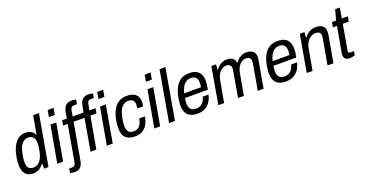

<svg xmlns="http://www.w3.org/2000/svg" viewBox="-36 -1561 4933 2575"><g transform="rotate(-20 2431.0 -274.0)"><path d="M181 12Q133 12 99.5 -7Q66 -26 48.5 -65Q31 -104 31 -162Q31 -185 32.5 -211Q34 -237 39 -265Q50 -330 69.5 -380.5Q89 -431 117 -466Q145 -501 180 -519.5Q215 -538 258 -538Q290 -538 315.5 -530Q341 -522 360.5 -505.5Q380 -489 390 -462H396L442 -723H525L398 0H333L336 -72H330Q302 -33 264.5 -10.5Q227 12 181 12ZM206 -62Q246 -62 276 -83Q306 -104 326 -143.5Q346 -183 357 -239Q362 -266 365 -285.5Q368 -305 369 -320.5Q370 -336 370 -349Q370 -392 358 -417Q346 -442 325.5 -453Q305 -464 278 -464Q240 -464 211 -445Q182 -426 162.5 -387.5Q143 -349 132 -289Q126 -260 122.5 -238Q119 -216 118 -199.5Q117 -183 117 -169Q117 -113 139.5 -87.5Q162 -62 206 -62Z M632 -627 649 -723H733L716 -627ZM524 0 617 -526H700L607 0Z M703 184Q692 184 680.5 183Q669 182 658.5 179.5Q648 177 641 174L651 114H696Q718 114 730 101.5Q742 89 746 67L838 -455H772L784 -526H851L866 -612Q873 -646 886 -673Q899 -700 925 -716Q951 -732 995 -732Q1005 -732 1016.5 -730.5Q1028 -729 1038.5 -727Q1049 -725 1056 -721L1045 -661H1000Q978 -661 966 -649Q954 -637 950 -614L935 -526H1090L1106 -612Q1112 -646 1125.5 -673Q1139 -700 1164.5 -716Q1190 -732 1234 -732Q1245 -732 1256.5 -730.5Q1268 -729 1278.5 -727Q1289 -725 1296 -721L1285 -661H1240Q1218 -661 1206 -649Q1194 -637 1190 -614L1174 -526H1261L1249 -455H1162L1081 0H998L1078 -455H922L830 66Q824 100 810.5 127Q797 154 772 169Q747 184 703 184ZM1340 -627 1357 -723H1441L1424 -627ZM1231 0 1324 -526H1408L1315 0Z M1634 12Q1576 12 1535.5 -7Q1495 -26 1475 -66.5Q1455 -107 1455 -170Q1455 -197 1457.5 -225.5Q1460 -254 1466 -283Q1477 -342 1497 -389Q1517 -436 1547 -469.5Q1577 -503 1616.5 -520.5Q1656 -538 1707 -538Q1764 -538 1801.5 -521.5Q1839 -505 1857.5 -472.5Q1876 -440 1876 -393Q1876 -379 1874.5 -363Q1873 -347 1869 -330H1786Q1788 -344 1789.5 -358Q1791 -372 1791 -383Q1791 -412 1782.5 -430.5Q1774 -449 1755 -458.5Q1736 -468 1706 -468Q1669 -468 1639 -448.5Q1609 -429 1588 -389.5Q1567 -350 1555 -288Q1549 -260 1546 -238.5Q1543 -217 1542 -201Q1541 -185 1541 -171Q1541 -133 1551.5 -108Q1562 -83 1583 -71Q1604 -59 1635 -59Q1673 -59 1699 -75Q1725 -91 1741 -122Q1757 -153 1765 -196H1846Q1836 -135 1810 -88Q1784 -41 1741 -14.5Q1698 12 1634 12Z M2017 -627 2034 -723H2118L2101 -627ZM1909 0 2002 -526H2085L1992 0Z M2119 0 2246 -723H2330L2203 0Z M2527 12Q2465 12 2424 -7.5Q2383 -27 2362.5 -68Q2342 -109 2342 -170Q2342 -201 2346 -233.5Q2350 -266 2357 -297Q2372 -370 2402.5 -424.5Q2433 -479 2481.5 -508.5Q2530 -538 2600 -538Q2659 -538 2698 -518Q2737 -498 2756.5 -459.5Q2776 -421 2776 -364Q2776 -339 2772.5 -308.5Q2769 -278 2761 -243H2435Q2431 -222 2429 -204Q2427 -186 2427 -170Q2427 -131 2438.5 -106Q2450 -81 2472.5 -69.5Q2495 -58 2530 -58Q2553 -58 2574 -65Q2595 -72 2612.5 -86.5Q2630 -101 2643 -124Q2656 -147 2664 -179H2747Q2737 -132 2717 -96Q2697 -60 2668.5 -36Q2640 -12 2604.5 0Q2569 12 2527 12ZM2446 -306H2686Q2689 -324 2690.5 -339.5Q2692 -355 2692 -369Q2692 -403 2681.5 -425Q2671 -447 2650.5 -458Q2630 -469 2598 -469Q2559 -469 2529 -449Q2499 -429 2478.5 -393Q2458 -357 2446 -306Z M2822 0 2914 -526H2980L2975 -450H2981Q3004 -482 3029 -501Q3054 -520 3081 -529Q3108 -538 3137 -538Q3185 -538 3216 -517.5Q3247 -497 3254 -450H3260Q3283 -482 3308 -501Q3333 -520 3360.5 -529Q3388 -538 3418 -538Q3473 -538 3506.5 -511.5Q3540 -485 3540 -425Q3540 -413 3538 -399Q3536 -385 3533 -369L3468 0H3385L3448 -359Q3450 -370 3451 -380Q3452 -390 3452 -399Q3452 -423 3443.5 -437Q3435 -451 3419.5 -457Q3404 -463 3383 -463Q3352 -463 3322 -444Q3292 -425 3270.5 -389Q3249 -353 3240 -300L3187 0H3103L3166 -359Q3168 -370 3169.5 -380Q3171 -390 3171 -399Q3171 -423 3162.5 -437Q3154 -451 3138.5 -457Q3123 -463 3101 -463Q3070 -463 3040.5 -444.5Q3011 -426 2989.5 -389.5Q2968 -353 2958 -300L2905 0Z M3789 12Q3727 12 3686 -7.5Q3645 -27 3624.5 -68Q3604 -109 3604 -170Q3604 -201 3608 -233.5Q3612 -266 3619 -297Q3634 -370 3664.5 -424.5Q3695 -479 3743.5 -508.5Q3792 -538 3862 -538Q3921 -538 3960 -518Q3999 -498 4018.5 -459.5Q4038 -421 4038 -364Q4038 -339 4034.5 -308.5Q4031 -278 4023 -243H3697Q3693 -222 3691 -204Q3689 -186 3689 -170Q3689 -131 3700.5 -106Q3712 -81 3734.5 -69.5Q3757 -58 3792 -58Q3815 -58 3836 -65Q3857 -72 3874.5 -86.5Q3892 -101 3905 -124Q3918 -147 3926 -179H4009Q3999 -132 3979 -96Q3959 -60 3930.5 -36Q3902 -12 3866.5 0Q3831 12 3789 12ZM3708 -306H3948Q3951 -324 3952.5 -339.5Q3954 -355 3954 -369Q3954 -403 3943.5 -425Q3933 -447 3912.5 -458Q3892 -469 3860 -469Q3821 -469 3791 -449Q3761 -429 3740.5 -393Q3720 -357 3708 -306Z M4084 0 4176 -526H4242L4237 -450H4243Q4266 -481 4292.5 -500.5Q4319 -520 4348 -529Q4377 -538 4407 -538Q4445 -538 4474 -526.5Q4503 -515 4519.5 -490Q4536 -465 4536 -424Q4536 -411 4534 -396.5Q4532 -382 4530 -366L4465 0H4381L4444 -357Q4446 -368 4447.5 -378.5Q4449 -389 4449 -398Q4449 -422 4440 -436.5Q4431 -451 4414.5 -457Q4398 -463 4375 -463Q4350 -463 4325.5 -452.5Q4301 -442 4279.5 -421Q4258 -400 4242.5 -369.5Q4227 -339 4220 -298L4167 0Z M4696 11Q4665 11 4647 1.5Q4629 -8 4621.5 -25Q4614 -42 4614 -65Q4614 -73 4615.5 -82.5Q4617 -92 4618 -102L4681 -455H4623L4635 -526H4694L4735 -674H4802L4776 -526H4862L4849 -455H4764L4704 -114Q4703 -109 4701.5 -99.5Q4700 -90 4700 -87Q4700 -73 4707.5 -66Q4715 -59 4731 -59H4780L4770 -3Q4760 1 4747 4.5Q4734 8 4720.5 9.5Q4707 11 4696 11Z"/></g></svg>

Font: Archivo SemiCondensed
Style: Italic
Weight: 400
Width: 4
Italic angle: -10°
Designer: Hector Gatti
Foundry: Omnibus-Type
Version: Version 2.001